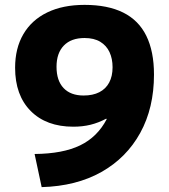

<svg xmlns="http://www.w3.org/2000/svg" viewBox="-20 -760 693 788"><path d="M327 -740Q422 -740 485.5 -708.5Q549 -677 580.5 -613Q612 -549 612 -454Q612 -317 555.5 -214.5Q499 -112 396 -54Q293 4 151 8L122 -128Q238 -129 309 -163.5Q380 -198 418 -271L416 -273Q384 -256 351.5 -248Q319 -240 281 -240Q170 -240 106 -304.5Q42 -369 42 -482Q42 -562 76 -620Q110 -678 174 -709Q238 -740 327 -740ZM327 -604Q272 -604 242 -573Q212 -542 212 -486Q212 -429 241 -398.5Q270 -368 323 -368Q361 -368 387.5 -381.5Q414 -395 428 -421Q442 -447 442 -484Q442 -519 429.5 -546Q417 -573 391.5 -588.5Q366 -604 327 -604Z"/></svg>

Font: M PLUS 1 Thin ExtraBold
Style: Regular
Weight: 800
Version: Version 1.001